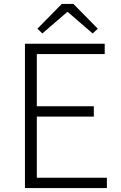

<svg xmlns="http://www.w3.org/2000/svg" viewBox="-20 -950 613 970"><path d="M106 0V-729H509V-677H166V-413H454V-361H166V-52H520V0ZM194 -781 169 -805 292 -930H351L474 -805L448 -781L323 -889H319Z"/></svg>

Font: Noto Sans KR Thin Light
Style: Regular
Weight: 300
Version: Version 2.004-H2;hotconv 1.0.118;makeotfexe 2.5.65603